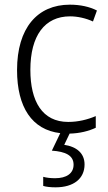

<svg xmlns="http://www.w3.org/2000/svg" viewBox="-20 -655 462 822"><path d="M342 49C342 1 308 -27 255 -35L278 -83C322 -84 360 -94 390 -108V-158C355 -143 315 -133 272 -133C161 -133 110 -221 110 -356C110 -502 171 -585 280 -585C312 -585 348 -577 378 -563L395 -610C364 -626 324 -635 279 -635C140 -635 53 -535 53 -355C53 -196 117 -99 238 -85L202 -10C260 -6 295 10 295 50C295 88 264 108 216 108C197 108 179 106 165 102V141C178 145 197 147 218 147C295 147 342 110 342 49Z"/></svg>

Font: Noto Sans Kannada UI SemiCondensed Light
Style: Regular
Weight: 300
Width: 4
Designer: Jelle Bosma - Monotype Design Team
Foundry: Monotype Imaging Inc.
Version: Version 2.005